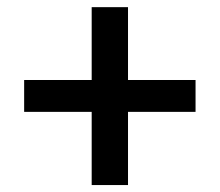

<svg xmlns="http://www.w3.org/2000/svg" viewBox="-20 -620 626 547"><path d="M241.2 -92.8V-599.6H344.7V-92.8ZM48.8 -301.3V-392.1H537.1V-301.3Z"/></svg>

Font: Cascadia Code
Style: Regular
Weight: 400
Monospace: yes
Designer: Aaron Bell
Foundry: Saja Typeworks
Version: Version 2106.017